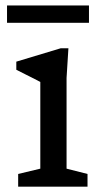

<svg xmlns="http://www.w3.org/2000/svg" viewBox="-20 -704 386 724"><path d="M238 -522 231 -410V-68L310 -48V0H48.5V-48L132 -68V-395Q126.5 -398 110.8 -406Q95 -414 76 -423.5Q57 -433 41.5 -441V-471.5L209 -522ZM6.5 -618V-683.5H315.5V-618Z"/></svg>

Font: Newsreader Caption
Style: Regular
Weight: 400
Designer: Hugues Gentile
Foundry: Production Type
Version: Version 1.001